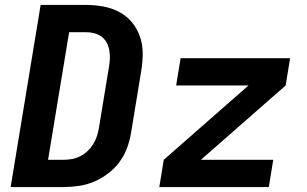

<svg xmlns="http://www.w3.org/2000/svg" viewBox="-20 -755 1240 775"><path d="M23 0 144 -735H328Q364 -735 398.5 -728.5Q433 -722 462.5 -706Q492 -690 513 -664.5Q534 -639 545 -607Q556 -575 556 -539.5Q556 -504 550 -468L509 -219Q504 -188 493 -158Q482 -128 462.5 -101.5Q443 -75 416 -54.5Q389 -34 359 -21.5Q329 -9 298 -4.5Q267 0 237 0ZM174 -110H236Q253 -110 270 -113Q287 -116 303 -124Q319 -132 332.5 -144.5Q346 -157 355.5 -172Q365 -187 370.5 -203.5Q376 -220 379 -237L420 -486Q423 -503 423.5 -520Q424 -537 421 -553Q418 -569 410.5 -583Q403 -597 390.5 -606.5Q378 -616 362 -620.5Q346 -625 329 -625H259ZM623 0 641 -110 983 -410H691L709 -520H1151L1133 -410L791 -110H1083L1065 0Z"/></svg>

Font: Iosevka Aile Extrabold
Style: Italic
Weight: 800
Italic angle: -9°
Designer: Belleve Invis
Foundry: Belleve Invis
Version: Version 31.1.0; ttfautohint (v1.8.4)